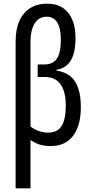

<svg xmlns="http://www.w3.org/2000/svg" viewBox="-20 -785 501 1045"><path d="M65 240V-560Q65 -626 85.5 -671.5Q106 -717 144.5 -741Q183 -765 236 -765Q289 -765 323 -741.5Q357 -718 374 -676.5Q391 -635 391 -580Q391 -526 380 -489.5Q369 -453 346 -432Q323 -411 287 -405V-401Q334 -394 363 -370Q392 -346 406 -304Q420 -262 420 -201Q420 -134 401 -87Q382 -40 345.5 -15Q309 10 256 10Q233 10 214 6.5Q195 3 178.5 -4.5Q162 -12 146 -23V240ZM240 -63Q293 -63 315.5 -99.5Q338 -136 338 -210Q338 -261 325.5 -295.5Q313 -330 288 -348Q263 -366 225 -366H185V-434H220Q253 -434 273 -448.5Q293 -463 302 -493Q311 -523 311 -569Q311 -631 291.5 -662.5Q272 -694 234 -694Q206 -694 186.5 -678Q167 -662 156.5 -631.5Q146 -601 146 -557V-97Q165 -81 191.5 -72Q218 -63 240 -63Z"/></svg>

Font: Noto Sans ExtraCondensed
Style: Regular
Weight: 400
Width: 2
Designer: Monotype Design Team
Foundry: Monotype Imaging Inc.
Version: Version 2.013